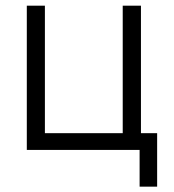

<svg xmlns="http://www.w3.org/2000/svg" viewBox="-20 -538 626 689"><path d="M76.2 0V-517.6H141.1V-60.1H420.4V-517.6H485.8V-60.1H543.9V131.8H481V0Z"/></svg>

Font: Cascadia Mono PL Light
Style: Regular
Weight: 300
Monospace: yes
Designer: Aaron Bell
Foundry: Saja Typeworks
Version: Version 2404.023; ttfautohint (v1.8.4)